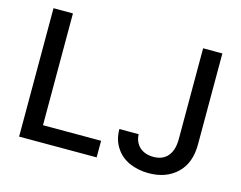

<svg xmlns="http://www.w3.org/2000/svg" viewBox="-101 -883 1318 1050"><g transform="rotate(15 558.0 -358.5)"><path d="M190 -727V-94H519V0H80V-727ZM975 -48Q914 10 815 10Q755 10 705 -12Q655 -35 628 -78Q599 -121 599 -182H708Q710 -137 739 -110Q769 -83 818 -83Q870 -83 898 -116Q927 -150 927 -212V-727H1036V-212Q1036 -106 975 -48Z"/></g></svg>

Font: Sinter Medium
Style: Regular
Weight: 500
Foundry: Adobe & rsms
Version: Version 1.000